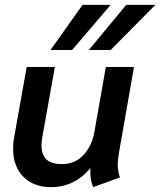

<svg xmlns="http://www.w3.org/2000/svg" viewBox="-20 -761 660 791"><path d="M34 -148Q34 -173 38 -194L90 -485H206L154 -194Q151 -176 151 -162Q151 -123 171.5 -104Q192 -85 236 -85Q289 -85 324 -122.5Q359 -160 369 -218L416 -485H532L470 -131Q465 -101 465 -83Q465 -57 474 -30L364 10Q352 -17 352 -54Q352 -64 353 -69Q287 10 190 10Q119 10 76.5 -32.5Q34 -75 34 -148ZM320 -741H436L277 -555H188ZM500 -741H620L436 -555H346Z"/></svg>

Font: Niramit SemiBold
Style: Italic
Weight: 600
Italic angle: -10°
Designer: Katatrad Aksorn Co.,Ltd.
Foundry: Cadson Demak Co.,Ltd.
Version: Version 1.001; ttfautohint (v1.6)